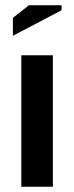

<svg xmlns="http://www.w3.org/2000/svg" viewBox="-20 -710 282 730"><path d="M61 -500H181V0H61ZM29 -574V-642L90 -690H214V-671Z"/></svg>

Font: Tschichold
Style: Bold
Weight: 700
Designer: Peter Wiegel
Foundry: Peter Wiegel
Version: Version 1.000; ttfautohint (v1.3)